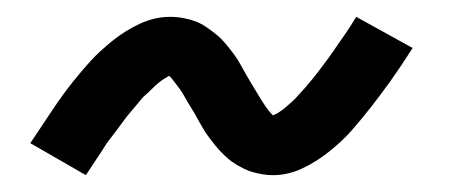

<svg xmlns="http://www.w3.org/2000/svg" viewBox="-20 -408 540 228"><path d="M82 -200 16 -238Q30 -259 42 -277Q54 -295 65.5 -309.5Q77 -324 87.5 -335.5Q98 -347 113.5 -359.5Q129 -372 146.5 -380Q164 -388 182 -388Q190 -388 198 -386.5Q206 -385 212.5 -382.5Q219 -380 225.5 -375.5Q232 -371 237.5 -366.5Q243 -362 248 -356Q253 -350 257.5 -344Q262 -338 265.5 -331.5Q269 -325 272.5 -319Q276 -313 280.5 -305.5Q285 -298 289 -291.5Q293 -285 296.5 -280Q300 -275 304 -271Q307 -272 311 -274.5Q315 -277 318.5 -280Q322 -283 326.5 -287Q331 -291 333 -293.5Q335 -296 337.5 -298.5Q340 -301 342.5 -304Q345 -307 347.5 -310Q350 -313 352.5 -316Q355 -319 358 -323Q361 -327 364 -331Q367 -335 370 -339Q373 -343 376 -347.5Q379 -352 382.5 -357Q386 -362 389.5 -367Q393 -372 396.5 -377.5Q400 -383 403 -388L470 -351Q456 -329 443.5 -311.5Q431 -294 419.5 -279.5Q408 -265 397.5 -253Q387 -241 371.5 -228.5Q356 -216 339 -208Q322 -200 304 -200Q298 -200 292 -201Q286 -202 280.5 -203.5Q275 -205 270 -207.5Q265 -210 260 -213Q255 -216 251 -219.5Q247 -223 243 -227Q239 -231 235.5 -235.5Q232 -240 228.5 -244.5Q225 -249 222 -254Q219 -259 216.5 -263.5Q214 -268 211.5 -272.5Q209 -277 205.5 -282.5Q202 -288 199 -293.5Q196 -299 193 -303Q190 -307 186.5 -311.5Q183 -316 181 -318Q179 -317 175 -314.5Q171 -312 167.5 -309Q164 -306 159.5 -301.5Q155 -297 152.5 -295Q150 -293 148 -290.5Q146 -288 143.5 -285Q141 -282 138.5 -279Q136 -276 133 -272.5Q130 -269 127.5 -265.5Q125 -262 122 -258Q119 -254 116 -250Q113 -246 109.5 -241.5Q106 -237 103 -232Q100 -227 96.5 -222Q93 -217 89.5 -211.5Q86 -206 82 -200Z"/></svg>

Font: Iosevka Slab Oblique
Style: Regular
Weight: 400
Italic angle: -9°
Monospace: yes
Designer: Belleve Invis
Foundry: Belleve Invis
Version: Version 11.1.1; ttfautohint (v1.8.3)